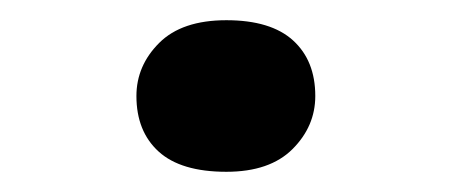

<svg xmlns="http://www.w3.org/2000/svg" viewBox="-20 -423 447 190"><path d="M204 -253Q159 -253 137 -273Q115 -293 115 -328Q115 -358 137.5 -380.5Q160 -403 204 -403Q248 -403 270 -383Q292 -363 292 -328Q292 -298 269.5 -275.5Q247 -253 204 -253Z"/></svg>

Font: Lexend Giga
Style: Regular
Weight: 400
Designer: Bonnie Shaver-Troup, Thomas Jockin
Foundry: Lexend
Version: Version 1.007